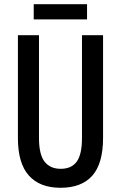

<svg xmlns="http://www.w3.org/2000/svg" viewBox="-20 -881 574 911"><path d="M469 -227Q469 -105 418 -47.5Q367 10 267 10Q169 10 117 -48Q65 -106 65 -226V-714H165V-226Q165 -148 191.5 -114Q218 -80 268 -80Q319 -80 344 -114Q369 -148 369 -227V-714H469ZM393 -861V-789H140V-861Z"/></svg>

Font: Noto Sans Khmer UI ExtraCondensed Medium
Style: Regular
Weight: 500
Width: 2
Designer: Danh Hong and the Monotype Design Team
Foundry: Monotype Imaging Inc.
Version: Version 2.002; ttfautohint (v1.8.4.7-5d5b)